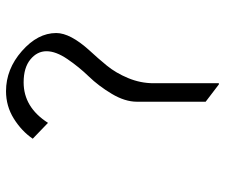

<svg xmlns="http://www.w3.org/2000/svg" viewBox="-76 -678 765 654"><g transform="rotate(-90 307.0 -350.5)"><path d="M351 12H347L288 -33V-267Q288 -308 315 -353Q342 -398 374 -431Q406 -464 433 -503.5Q460 -543 460 -575Q460 -607 432 -630Q404 -653 354 -653Q269 -653 216 -570L162 -622Q188 -660 230.5 -686.5Q273 -713 324 -713Q399 -713 460.5 -659Q522 -605 522 -542Q522 -494 462 -428Q436 -400 411 -369.5Q386 -339 368.5 -297Q351 -255 351 -210Z"/></g></svg>

Font: Halant
Style: Regular
Weight: 400
Designer: Hitesh Malaviya (Devanagari), Satya Rajpurohit (Latin)
Foundry: Indian Type Foundry
Version: Version 1.101;PS 1.0;hotconv 1.0.78;makeotf.lib2.5.61930; tt